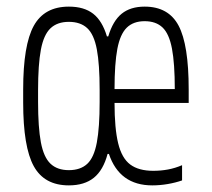

<svg xmlns="http://www.w3.org/2000/svg" viewBox="-20 -550 640 580"><path d="M188 10Q114 10 82 -48Q50 -106 50 -240V-280Q50 -414 82 -472Q114 -530 188 -530Q234 -530 261.5 -508.5Q289 -487 303 -440H307Q321 -487 347.5 -508.5Q374 -530 417 -530Q489 -530 519.5 -472.5Q550 -415 550 -280V-239H326Q326 -162 337 -117Q348 -72 373.5 -53Q399 -34 443 -34Q466 -34 487.5 -38Q509 -42 530 -51V-5Q510 2 486.5 6Q463 10 440 10Q341 10 309 -85H305Q292 -36 263.5 -13Q235 10 188 10ZM188 -36Q223 -36 243.5 -55Q264 -74 272.5 -119.5Q281 -165 281 -242V-278Q281 -356 272.5 -401Q264 -446 243.5 -465Q223 -484 188 -484Q153 -484 132.5 -464.5Q112 -445 103.5 -400Q95 -355 95 -278V-242Q95 -165 103.5 -120Q112 -75 132.5 -55.5Q153 -36 188 -36ZM326 -281H508Q508 -358 499.5 -403Q491 -448 471 -467Q451 -486 417 -486Q383 -486 363 -466.5Q343 -447 334.5 -402.5Q326 -358 326 -281Z"/></svg>

Font: M PLUS Code Latin 60 Light
Style: Regular
Weight: 300
Width: 7
Monospace: yes
Designer: Coji Morishita
Foundry: UNDERFOREST DESIGN
Version: Version 1.005; ttfautohint (v1.8.3)